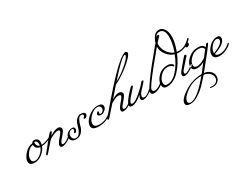

<svg xmlns="http://www.w3.org/2000/svg" viewBox="-70 -1056 2414 1867"><g transform="rotate(-30 1137.5 -122.5)"><path d="M154 -164Q154 -123 187 -115Q188 -120 188 -135.5Q188 -151 180 -161.5Q172 -172 163 -172Q154 -172 154 -164ZM183 -100Q134 -105 131 -154Q97 -153 67.5 -116.5Q38 -80 38 -47Q38 -10 77 -10Q103 -10 137 -36.5Q171 -63 183 -100ZM4 -39Q4 -79 46.5 -124Q89 -169 133 -170Q142 -189 163.5 -189Q185 -189 197.5 -176.5Q210 -164 210 -144.5Q210 -125 206 -113Q235 -113 271 -127Q307 -141 314 -148L319 -143Q319 -141 311 -134Q303 -127 268 -114Q233 -101 202 -100Q186 -58 146 -26.5Q106 5 63 5Q4 5 4 -39Z M458 -149Q458 -126 419 -83.5Q380 -41 380 -25Q380 -14 394 -14Q423 -14 476 -62Q479 -66 482.5 -66Q486 -66 486 -61Q486 -49 445.5 -23Q405 3 373 3Q351 3 351 -19Q351 -41 389 -83.5Q427 -126 427 -140Q427 -154 402.5 -153.5Q378 -153 315 -119Q301 -106 254.5 -52Q208 2 205 3Q194 3 194 -7Q195 -10 208.5 -27Q222 -44 226 -48L307 -149Q337 -183 343 -183Q355 -183 355 -173Q352 -168 343 -158Q334 -148 330 -141Q387 -177 422 -177Q437 -177 446 -170Q455 -163 458 -149Z M464 -39Q464 -69 488 -88Q512 -107 540.5 -107Q569 -107 569 -82Q569 -71 561.5 -60Q554 -49 545.5 -49Q537 -49 537 -55.5Q537 -62 543.5 -68Q550 -74 550 -80Q550 -97 534 -97Q518 -97 503.5 -82.5Q489 -68 489 -48.5Q489 -29 499 -16Q509 -3 530.5 -3Q552 -3 567.5 -21.5Q583 -40 591 -66.5Q599 -93 608.5 -120Q618 -147 637.5 -165.5Q657 -184 680 -184Q703 -184 716 -176.5Q729 -169 729 -157Q729 -145 719.5 -134Q710 -123 699 -123Q688 -123 687 -128Q687 -136 698 -142Q704 -144 704 -156Q704 -172 682 -172Q660 -172 645 -143.5Q630 -115 622.5 -81.5Q615 -48 590 -19.5Q565 9 523 9Q497 9 482 -3Q467 -15 466 -27Z M776 11Q702 11 702 -37Q702 -80 754 -125.5Q806 -171 862.5 -171Q919 -171 919 -134Q919 -111 896 -93Q873 -75 854.5 -75Q836 -75 827.5 -82.5Q819 -90 819 -96.5Q819 -103 826.5 -111.5Q834 -120 839 -121Q848 -121 848 -113Q848 -111 846 -108.5Q844 -106 844 -95Q844 -87 855.5 -87Q867 -87 879.5 -98.5Q892 -110 892 -126Q892 -160 854 -160Q816 -160 775 -119.5Q734 -79 734 -43Q734 -3 791 -3Q872 -3 929 -62Q932 -66 935.5 -66Q939 -66 939 -60.5Q939 -55 923 -39Q907 -23 867 -6Q827 11 776 11Z M1347 -459Q1347 -466 1339 -466Q1307 -466 1143 -281Q1219 -322 1283 -379.5Q1347 -437 1347 -459ZM891 1Q884 1 884 -7.5Q884 -16 892 -22Q995 -147 1095 -258Q1304 -487 1360 -487Q1366 -487 1372 -482Q1378 -477 1378 -470Q1378 -441 1295.5 -371.5Q1213 -302 1122 -257Q1082 -212 1027 -148Q1074 -177 1106 -177Q1121 -177 1130.5 -170Q1140 -163 1144 -149Q1144 -126 1105 -83.5Q1066 -41 1066 -25Q1066 -14 1080 -14Q1109 -14 1162 -62Q1165 -66 1168.5 -66Q1172 -66 1172 -61Q1172 -49 1131.5 -23Q1091 3 1059 3Q1037 3 1037 -19Q1037 -41 1075 -83.5Q1113 -126 1113 -140Q1113 -154 1085.5 -153.5Q1058 -153 1003 -120Q919 -24 913 -18Q907 -12 903 -8Q895 1 891 1Z M1259 -20Q1259 -36 1270 -54Q1270 -55 1270 -56Q1270 -57 1269 -56Q1202 1 1158 1Q1129 1 1129 -19Q1129 -39 1157 -76.5Q1185 -114 1213.5 -143Q1242 -172 1240 -168Q1245 -173 1252 -173Q1259 -173 1259 -166.5Q1259 -160 1253 -154Q1247 -148 1230.5 -129.5Q1214 -111 1204.5 -100Q1195 -89 1182 -74Q1158 -43 1158 -29Q1158 -18 1174 -18Q1190 -18 1219 -37Q1248 -56 1269 -76L1290 -95Q1332 -132 1347 -154Q1356 -165 1365 -165Q1374 -165 1374 -158Q1374 -152 1348 -125Q1296 -70 1292 -61Q1282 -38 1282 -30Q1282 -14 1306.5 -14Q1331 -14 1384 -62Q1387 -66 1390.5 -66Q1394 -66 1394 -61Q1394 -49 1353.5 -23Q1313 3 1281 3Q1259 3 1259 -20Z M1726 -466V-463Q1726 -457 1721 -454Q1677 -412 1538 -240Q1399 -68 1399 -43.5Q1399 -19 1423 -19Q1431 -19 1449 -24Q1481 -37 1496 -51.5Q1511 -66 1514.5 -66Q1518 -66 1518 -60Q1518 -54 1500 -38.5Q1482 -23 1455 -11Q1428 1 1406 1Q1373 1 1373 -30Q1373 -49 1422 -118.5Q1471 -188 1526.5 -256.5Q1582 -325 1640 -394.5Q1698 -464 1701.5 -468Q1705 -472 1715.5 -472Q1726 -472 1726 -466Z M1773 -244Q1804 -334 1804 -398Q1804 -493 1743 -493Q1717 -493 1700 -470Q1674 -435 1674 -390Q1674 -345 1701 -303Q1728 -261 1773 -244ZM1651 -172Q1669 -172 1683.5 -165Q1698 -158 1704 -150L1709 -143Q1709 -131 1699 -131Q1693 -131 1690 -139Q1669 -156 1642 -156Q1595 -156 1560 -118Q1525 -80 1525 -45Q1525 -10 1559 -10Q1619 -10 1674.5 -73Q1730 -136 1766 -228Q1719 -242 1686 -284Q1653 -326 1653 -372Q1653 -418 1679.5 -465Q1706 -512 1751 -512Q1784 -512 1806.5 -479Q1829 -446 1829 -389Q1829 -332 1795 -238Q1803 -236 1819 -236Q1886 -236 1938 -291Q1951 -304 1955.5 -304Q1960 -304 1960 -297.5Q1960 -291 1952 -283Q1893 -222 1805 -222Q1794 -222 1789 -223Q1749 -125 1684.5 -58.5Q1620 8 1544 8Q1500 8 1500 -38Q1500 -84 1542.5 -128Q1585 -172 1651 -172Z M1908 -226Q1894 -226 1894 -239Q1894 -248 1903 -258.5Q1912 -269 1919.5 -269Q1927 -269 1931.5 -264.5Q1936 -260 1936 -251Q1936 -242 1925.5 -234Q1915 -226 1908 -226ZM1753 -25Q1753 -41 1779 -69L1854 -154Q1860 -160 1860 -164Q1860 -168 1856.5 -171Q1853 -174 1847.5 -174Q1842 -174 1838 -170.5Q1834 -167 1822.5 -153Q1811 -139 1791 -115.5Q1771 -92 1764.5 -84Q1758 -76 1750 -66.5Q1742 -57 1737 -51Q1724 -33 1724 -20Q1724 3 1746 3Q1778 3 1818.5 -23Q1859 -49 1859 -61Q1859 -66 1855.5 -66Q1852 -66 1849 -62Q1796 -14 1767 -14Q1753 -14 1753 -25Z M2047 -122Q2041 -158 1990 -158Q1939 -158 1901.5 -121Q1864 -84 1864 -50Q1864 -18 1900 -18Q1933 -18 1978 -45L1993 -54ZM1669 255Q1744 255 1885 83H1884Q1788 83 1714 136.5Q1640 190 1640 232Q1640 255 1669 255ZM1904 220Q1918 223 1926 223Q1959 223 1977 206.5Q1995 190 1995 163.5Q1995 137 1972.5 114Q1950 91 1910 85Q1858 144 1825.5 176.5Q1793 209 1747 238Q1701 267 1661 267Q1608 267 1608 235Q1608 188 1698.5 129.5Q1789 71 1896 70L1969 -24Q1931 -1 1892 -1Q1835 -1 1835 -46Q1835 -88 1881.5 -131Q1928 -174 1990 -174Q2052 -174 2061 -136Q2072 -148 2076 -157Q2083 -168 2091.5 -168Q2100 -168 2100 -162V-160Q2100 -147 1921 71Q1965 77 1989 102.5Q2013 128 2013 159Q2013 190 1991 211.5Q1969 233 1934.5 233Q1900 233 1900 224Q1900 220 1904 220Z M2102 -52V-45Q2214 -88 2214 -131Q2214 -153 2186.5 -153Q2159 -153 2130.5 -119Q2102 -85 2102 -52ZM2239 -139Q2239 -79 2105 -35Q2113 -12 2149 -12Q2210 -12 2265 -62Q2268 -66 2271.5 -66Q2275 -66 2275 -59.5Q2275 -53 2257 -38Q2239 -23 2206 -9Q2173 5 2141 5Q2073 5 2073 -45Q2073 -86 2114.5 -128Q2156 -170 2204 -170Q2239 -170 2239 -139Z"/></g></svg>

Font: Miss Fajardose
Style: Regular
Weight: 400
Version: Version 1.000